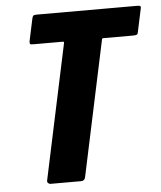

<svg xmlns="http://www.w3.org/2000/svg" viewBox="-50 -717 638 761"><g transform="rotate(-5 269.0 -336.5)"><path d="M120 0Q115 0 111 -4Q107 -8 108 -14L222 -550Q223 -555 222 -556Q221 -557 216 -557H102Q89 -557 87.5 -559.5Q86 -562 87 -571L106 -660Q108 -668 111 -670.5Q114 -673 125 -673H522Q534 -673 536.5 -670.5Q539 -668 537 -660L518 -571Q517 -562 513 -559.5Q509 -557 496 -557H382Q376 -557 375 -556Q374 -555 373 -550L259 -14Q256 0 242 0Z"/></g></svg>

Font: Glory Thin ExtraBold
Style: Italic
Weight: 800
Italic angle: -12°
Version: Version 1.011